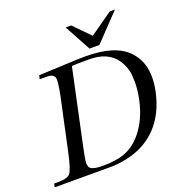

<svg xmlns="http://www.w3.org/2000/svg" viewBox="-168 -948 1027 1076"><g transform="rotate(-20 346.0 -410.5)"><path d="M603 -821H634L484 -664H425L340 -821H373L467 -725ZM290 -628Q348 -631 388 -631Q565 -631 640 -553Q700 -491 700 -394Q700 -355 691 -312Q665 -188 592.5 -111.5Q520 -35 407 -11Q352 0 316 0H-24L-20 -21H5Q61 -21 77 -42Q94 -63 115 -162L180 -464Q194 -531 194 -560Q194 -572 192 -577Q185 -593 163 -597Q159 -598 124 -598H104L109 -620ZM210 -189Q201 -146 195.5 -118.5Q190 -91 189 -81Q188 -74 188 -68Q188 -56 192 -45Q201 -21 272 -21Q311 -21 343 -25.5Q375 -30 402 -40Q429 -50 450.5 -65Q472 -80 493 -102Q563 -178 589 -300Q600 -354 600 -400Q600 -411 598 -444Q596 -477 575.5 -517Q555 -557 518 -580Q481 -603 428 -607Q422 -608 409 -608Q397 -608 377 -608Q353 -608 333.5 -607.5Q314 -607 299 -606Z"/></g></svg>

Font: New Athena Unicode
Style: Italic
Weight: 400
Designer: J. Rusten 1997; rev. by R. Hancock 2001, 2002, rev. by D. Mastronarde 2002-2019
Foundry: Society for Classical Studies (formerly American Philological Association)
Version: Version 5.008